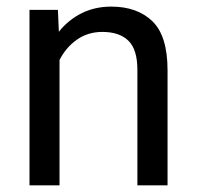

<svg xmlns="http://www.w3.org/2000/svg" viewBox="-20 -558 592 578"><path d="M288.1 -461.9Q244.6 -461.9 211.4 -438.5Q178.2 -415 159.2 -377.4V0H68.8V-528.3H154.3L157.2 -462.4Q185.5 -498 225.6 -518.1Q265.6 -538.1 314.9 -538.1Q393.1 -538.1 438.7 -494.1Q484.4 -450.2 484.4 -346.2V0H393.6V-347.2Q393.6 -409.2 366.5 -435.5Q339.4 -461.9 288.1 -461.9Z"/></svg>

Font: Vazirmatn RD FD
Style: Regular
Weight: 400
Designer: Saber Rastikerdar
Foundry: Saber Rastikerdar
Version: Version 33.003